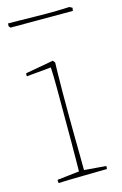

<svg xmlns="http://www.w3.org/2000/svg" viewBox="-103 -686 468 738"><g transform="rotate(-15 131.0 -317.5)"><path d="M36 4Q35 0 35 -9L123 -19Q123 -38 123.5 -71.5Q124 -105 124 -139Q124 -173 124 -193Q124 -224 124 -265Q124 -306 124 -350Q124 -394 122 -433L24 -424Q24 -427 24 -430.5Q24 -434 25 -436L136 -456L143 -447L142 -409Q141 -375 141 -328.5Q141 -282 141 -248Q141 -210 141.5 -166.5Q142 -123 142.5 -84Q143 -45 143 -19L230 -12Q230 -10 230 -6.5Q230 -3 229 0Q216 0 190 0.5Q164 1 134 1.5Q104 2 77.5 2.5Q51 3 36 4ZM12 -621 6 -628 7 -639Q27 -639 54 -638.5Q81 -638 109.5 -637.5Q138 -637 160.5 -637Q183 -637 192 -637L251 -639L262 -633L260 -621Z"/></g></svg>

Font: Labrada Thin
Style: Regular
Weight: 100
Designer: Mercedes Jáuregui
Foundry: Omnibus-Type Team
Version: Version 1.000; ttfautohint (v1.8.4.7-5d5b)